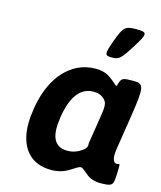

<svg xmlns="http://www.w3.org/2000/svg" viewBox="-117 -867 806 962"><g transform="rotate(15 286.0 -386.0)"><path d="M326 -538C292 -538 261 -531 234 -518C147 -475 95 -382 76 -260L75 -250C69 -212 68 -177 72 -146C83 -59 132 10 240 10C274 10 304 1 327 -13C392 -53 375 -50 424 -12C442 2 466 10 498 10C511 10 522 9 532 8C559 3 562 -7 564 -55C566 -103 565 -108 561 -107C556 -106 536 -96 529 -126C526 -138 527 -155 529 -171L557 -350C582 -512 579 -528 524 -528C469 -528 462 -525 453 -497C444 -468 451 -482 401 -517C382 -530 358 -538 326 -538ZM404 -272 388 -171C388 -168 387 -164 388 -161C387 -152 389 -138 348 -117C333 -109 315 -104 293 -104C215 -104 204 -172 216 -250L217 -260C230 -341 263 -424 344 -424C366 -424 381 -419 393 -410C426 -385 418 -364 404 -272ZM376 -698C348 -621 349 -613 387 -613C425 -613 434 -621 482 -698C530 -774 529 -782 471 -782C413 -782 404 -774 376 -698Z"/></g></svg>

Font: Asimov Print
Style: AIt
Weight: 500
Designer: Google
Version: Version 2.000980: 2014